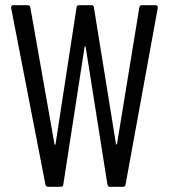

<svg xmlns="http://www.w3.org/2000/svg" viewBox="-20 -720 652 740"><path d="M155 -9 23 -689V-691Q23 -700 32 -700H86Q96 -700 97 -691L190 -164Q191 -162 192 -162Q193 -162 194 -164L275 -691Q276 -700 285 -700H332Q341 -700 342 -691L427 -165Q428 -163 429 -163Q430 -163 431 -165L517 -691Q519 -700 527 -700H579Q584 -700 586.5 -697Q589 -694 588 -689L464 -9Q463 0 453 0H404Q396 0 394 -9L310 -540Q309 -542 307.5 -541.5Q306 -541 306 -539L224 -9Q223 0 214 0H166Q157 0 155 -9Z"/></svg>

Font: Barlow Condensed
Style: Regular
Weight: 400
Width: 3
Designer: Jeremy Tribby
Foundry: Tribby Type
Version: Version 1.500